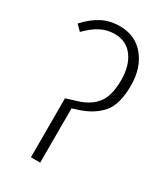

<svg xmlns="http://www.w3.org/2000/svg" viewBox="-176 -768 726 843"><g transform="rotate(30 187.0 -347.0)"><path d="M125 -299 183 -317Q240 -335 269.5 -374Q299 -413 299 -491Q299 -564 266 -608.5Q233 -653 174 -653Q135 -653 102 -635.5Q69 -618 36 -584L9 -611Q47 -653 87 -673.5Q127 -694 176 -694Q255 -694 301.5 -637.5Q348 -581 348 -492Q348 -396 309.5 -351.5Q271 -307 203 -285L172 -275V0H125Z"/></g></svg>

Font: Fira Sans Extra Condensed ExtraLight
Style: Regular
Weight: 275
Width: 1
Designer: Carrois Corporate & Edenspiekermann AG
Foundry: Carrois Corporate GbR & Edenspiekermann AG
Version: Version 4.203